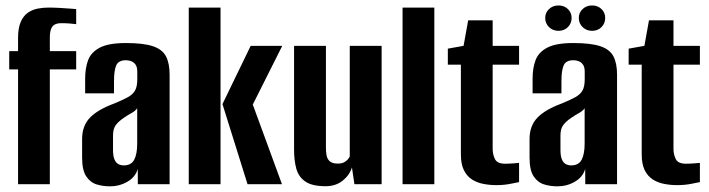

<svg xmlns="http://www.w3.org/2000/svg" viewBox="-20 -659 2536 687"><path d="M44.6 0V-410.6H13V-476H44.6V-522.8Q44.6 -558.1 53.9 -579.9Q63.2 -601.7 78.8 -612.8Q94.5 -624 113.7 -628Q133 -631.9 153.4 -631.9Q173.2 -631.9 193.8 -630.7Q214.5 -629.5 231.1 -628.2Q247.7 -626.9 252.6 -626.5V-572.5Q243 -573.8 229.8 -574.9Q216.5 -576.1 199 -576.1Q177.1 -576.1 167.7 -564.4Q158.3 -552.6 158.3 -525.3V-476H252.6V-410.6H158.3V0Z M373.7 7.7Q347.9 7.7 325.3 0.7Q302.6 -6.4 288.2 -28.5Q273.8 -50.6 273.8 -95V-161.4Q273.8 -208.3 301.3 -237.4Q328.9 -266.5 388.1 -288.4Q419.4 -301.3 437.4 -311.2Q455.4 -321 463.3 -335.3Q471.2 -349.5 471.2 -375.2V-402.4Q471.2 -417.7 465.9 -426.4Q460.5 -435.1 451.3 -439.2Q442.1 -443.4 430 -443.4Q404.4 -443.4 396.1 -425.6Q387.9 -407.9 387.9 -367.1V-325.1H284.7V-378Q284.7 -415 295.2 -443.5Q305.8 -472 337.1 -488.5Q368.4 -505 430 -505Q493.2 -505 526.9 -493.7Q560.6 -482.5 573.8 -457.6Q586.9 -432.7 586.9 -391.4V0H473.2L472.9 -54.7Q464.7 -25.6 436.2 -9Q407.6 7.7 373.7 7.7ZM422.7 -67.2Q449.6 -67.2 460.2 -87.5Q470.9 -107.7 470.9 -145.4V-271.9Q465 -262.5 450.9 -254.7Q436.7 -246.9 423.5 -237.7Q404.4 -225 394.4 -211.6Q384.4 -198.2 384.4 -174.1V-123Q384.4 -101.5 389.3 -89.2Q394.3 -76.9 403.1 -72.1Q411.8 -67.2 422.7 -67.2Z M865.7 0 776 -286.6 877 -495H990L884.5 -284.9L988.9 0ZM655.4 0V-631.9H769.1V0Z M1145.1 7.3Q1097.3 7.3 1073 -9.1Q1048.6 -25.5 1040.4 -55Q1032.2 -84.5 1032.2 -123.7V-495H1146.2V-130.6Q1146.2 -115.6 1148.5 -102.8Q1150.9 -89.9 1160.1 -81.8Q1169.4 -73.7 1188.7 -73.7Q1202.2 -73.7 1210.6 -78Q1219 -82.3 1224.1 -88.2Q1229.1 -94.1 1231.5 -99.3V-495H1345.5V0H1248.1L1239.3 -59.9Q1230.6 -32.1 1205.9 -12.4Q1181.2 7.3 1145.1 7.3Z M1420.4 0V-631.9H1534.1V0Z M1755.6 3.4Q1732.5 3.4 1709.9 -0.9Q1687.2 -5.2 1669 -16.7Q1650.8 -28.2 1640 -49.8Q1629.1 -71.4 1629.1 -107V-427.6H1582.4V-484.9L1638.7 -495L1655.2 -586.3H1742.8V-495H1837.3V-427.6H1742.8V-126.7Q1742.8 -106 1751.1 -89.6Q1759.3 -73.2 1787.5 -73.2Q1800.4 -73.2 1817.3 -74.5Q1834.1 -75.9 1837.3 -76.2V-7.4Q1833.8 -7.1 1809.3 -1.8Q1784.8 3.4 1755.6 3.4Z M1974.7 7.7Q1948.9 7.7 1926.3 0.7Q1903.6 -6.4 1889.2 -28.5Q1874.8 -50.6 1874.8 -95V-161.4Q1874.8 -208.3 1902.3 -237.4Q1929.9 -266.5 1989.1 -288.4Q2020.4 -301.3 2038.4 -311.2Q2056.4 -321 2064.3 -335.3Q2072.2 -349.5 2072.2 -375.2V-402.4Q2072.2 -417.7 2066.9 -426.4Q2061.5 -435.1 2052.3 -439.2Q2043.1 -443.4 2031 -443.4Q2005.4 -443.4 1997.1 -425.6Q1988.9 -407.9 1988.9 -367.1V-325.1H1885.7V-378Q1885.7 -415 1896.2 -443.5Q1906.8 -472 1938.1 -488.5Q1969.4 -505 2031 -505Q2094.2 -505 2127.9 -493.7Q2161.6 -482.5 2174.8 -457.6Q2187.9 -432.7 2187.9 -391.4V0H2074.2L2073.9 -54.7Q2065.7 -25.6 2037.2 -9Q2008.6 7.7 1974.7 7.7ZM2023.7 -67.2Q2050.6 -67.2 2061.2 -87.5Q2071.9 -107.7 2071.9 -145.4V-271.9Q2066 -262.5 2051.9 -254.7Q2037.7 -246.9 2024.5 -237.7Q2005.4 -225 1995.4 -211.6Q1985.4 -198.2 1985.4 -174.1V-123Q1985.4 -101.5 1990.3 -89.2Q1995.3 -76.9 2004.1 -72.1Q2012.8 -67.2 2023.7 -67.2ZM1978.4 -548.7Q1958.1 -548.7 1944.5 -562Q1930.8 -575.4 1930.8 -594.6Q1930.8 -613.8 1944.5 -626.6Q1958.1 -639.5 1978.4 -639.5Q1998.6 -639.5 2012 -626.6Q2025.3 -613.8 2025.3 -594.6Q2025.3 -575.4 2012 -562Q1998.6 -548.7 1978.4 -548.7ZM2098.6 -548.7Q2078.4 -548.7 2064.7 -562Q2051 -575.4 2051 -594.6Q2051 -613.8 2064.7 -626.6Q2078.4 -639.5 2098.6 -639.5Q2118.9 -639.5 2132.2 -626.6Q2145.5 -613.8 2145.5 -594.6Q2145.5 -575.4 2132.2 -562Q2118.9 -548.7 2098.6 -548.7Z M2402.6 3.4Q2379.5 3.4 2356.9 -0.9Q2334.2 -5.2 2316 -16.7Q2297.8 -28.2 2287 -49.8Q2276.1 -71.4 2276.1 -107V-427.6H2229.4V-484.9L2285.7 -495L2302.2 -586.3H2389.8V-495H2484.3V-427.6H2389.8V-126.7Q2389.8 -106 2398.1 -89.6Q2406.3 -73.2 2434.5 -73.2Q2447.4 -73.2 2464.3 -74.5Q2481.1 -75.9 2484.3 -76.2V-7.4Q2480.8 -7.1 2456.3 -1.8Q2431.8 3.4 2402.6 3.4Z"/></svg>

Font: Alumni Sans Thin
Style: Regular
Weight: 100
Designer: Robert E. Leuschke
Foundry: Robert E. Leuschke
Version: Version 1.018